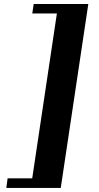

<svg xmlns="http://www.w3.org/2000/svg" viewBox="-20 -776 487 949"><path d="M416.5 -756.3 280.3 152.8H11.2L17.6 105.5H139.2L261.2 -709.5H139.6L146.5 -756.3Z"/></svg>

Font: Gelasio
Style: Bold Italic
Weight: 700
Italic angle: -8.5°
Designer: Eben Sorkin
Foundry: Eben Sorkin
Version: Version 1.008